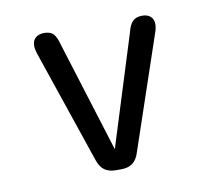

<svg xmlns="http://www.w3.org/2000/svg" viewBox="-61 -554 741 634"><g transform="rotate(-10 309.5 -237.0)"><path d="M279 6.5Q255 6.5 240.5 -4.5Q226 -15.5 218.5 -38.5L89 -419.5Q84.5 -433.5 84.5 -445Q84.5 -462.5 95.5 -471.8Q106.5 -481 124 -481Q145.5 -481 155.5 -469.8Q165.5 -458.5 171.5 -434.5L287.5 -62.5L404 -434.5Q409.5 -458 420.5 -469.5Q431.5 -481 453 -481Q470 -481 480.5 -472Q491 -463 491 -445.5Q491 -433.5 486 -419.5L357 -38.5Q350 -15.5 335.2 -4.5Q320.5 6.5 296.5 6.5Z"/></g></svg>

Font: Sono ExtraLight Monospace
Style: Regular
Weight: 400
Version: Version 2.112